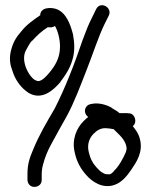

<svg xmlns="http://www.w3.org/2000/svg" viewBox="-20 -703 593 755"><path d="M29 -424C40 -388 63 -357 92 -338C147 -305 194 -353 218 -381V-382C244 -416 272 -458 272 -519C272 -535 270 -551 267 -568C257 -607 240 -655 200 -668C182 -674 139 -676 138 -643C114 -626 86 -608 64 -580C43 -556 30 -535 22 -499C16 -470 20 -447 29 -424ZM93 -525C96 -530 100 -537 106 -543H107C126 -564 144 -581 168 -596C176 -595 187 -594 196 -601C207 -583 216 -550 216 -520C216 -474 196 -444 174 -417C161 -402 148 -387 132 -384C128 -384 125 -385 118 -388C92 -403 59 -467 83 -507ZM115 32C129 32 144 23 144 5V-18C144 -31 146 -44 149 -55C156 -83 168 -112 182 -137C202 -174 222 -210 244 -249C273 -303 297 -368 321 -429C344 -487 367 -559 391 -608L408 -642C423 -673 375 -701 358 -667L341 -632C329 -609 317 -579 305 -546C274 -454 236 -356 195 -276C163 -221 135 -175 110 -114C97 -83 88 -59 88 -19V4C88 19 99 32 115 32ZM491 -257H490C476 -259 463 -258 450 -258C442 -266 429 -272 420 -278V-279C403 -289 376 -298 351 -296L338 -294C333 -293 325 -291 320 -284C309 -270 314 -252 327 -243C321 -239 314 -232 308 -226C282 -200 261 -155 274 -103C281 -68 298 -38 319 -15C341 11 385 42 433 23C460 13 480 -12 495 -34C516 -65 544 -104 530 -157C527 -170 520 -184 509 -198C506 -201 505 -204 502 -207C521 -221 511 -254 491 -257ZM399 -18C395 -18 388 -20 384 -24H383C377 -27 370 -33 361 -43C345 -60 335 -79 329 -105C321 -137 333 -162 348 -177C360 -189 374 -199 394 -199C404 -199 416 -197 427 -195L437 -185C456 -167 477 -146 478 -118L475 -105C464 -79 446 -47 428 -31V-30C417 -19 415 -16 401 -18Z"/></svg>

Font: Stray Cat
Style: Bd
Weight: 700
Version: Version 1.0